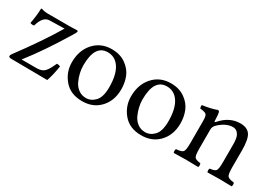

<svg xmlns="http://www.w3.org/2000/svg" viewBox="-8 -934 1995 1436"><g transform="rotate(30 990.0 -216.0)"><path d="M70.8 -439Q97.7 -429.2 129.9 -429.2H313Q326.2 -429.2 340.1 -429.7Q354 -430.2 364 -430.7Q374 -431.2 375 -431.2Q387.2 -431.2 387.2 -424.1Q387.2 -417 369.1 -387.2Q241.2 -176.3 128.9 -34.2H262.2Q299.3 -35.2 319.6 -51.5Q339.8 -67.9 359.9 -109.9L374 -139.2Q393.1 -139.2 403.8 -132.8Q392.6 -57.6 372.1 2.9L60.1 0Q37.1 0 37.1 -12.2Q37.1 -20 45.9 -32.2Q195.8 -233.4 292 -395L164.1 -392.1Q107.9 -391.1 83 -300.8Q65.9 -296.9 49.8 -304.2Q64 -379.4 64.9 -433.1Q64.9 -439 70.8 -439Z M464.8 -205.1Q464.8 -304.2 520 -369.1Q579.6 -439 676.8 -439Q748.5 -439 798.1 -403.6Q847.7 -368.2 867.2 -319.1Q886.7 -270 886.7 -213.9Q886.7 -109.4 821.8 -45.9Q764.6 10.3 674.8 9.8Q574.7 9.8 519.8 -55.2Q464.8 -120.1 464.8 -205.1ZM661.6 -403.8Q550.8 -403.8 550.8 -228Q550.8 -195.8 558.3 -162.8Q565.9 -129.9 580.8 -97.9Q595.7 -65.9 623.8 -45.4Q651.9 -24.9 689 -24.9Q732.9 -24.9 766.8 -61Q800.8 -97.2 800.8 -182.1Q800.8 -289.1 763.7 -346.4Q726.6 -403.8 661.6 -403.8Z M975.6 -205.1Q975.6 -304.2 1030.8 -369.1Q1090.3 -439 1187.5 -439Q1259.3 -439 1308.8 -403.6Q1358.4 -368.2 1377.9 -319.1Q1397.5 -270 1397.5 -213.9Q1397.5 -109.4 1332.5 -45.9Q1275.4 10.3 1185.5 9.8Q1085.4 9.8 1030.5 -55.2Q975.6 -120.1 975.6 -205.1ZM1172.4 -403.8Q1061.5 -403.8 1061.5 -228Q1061.5 -195.8 1069.1 -162.8Q1076.7 -129.9 1091.6 -97.9Q1106.4 -65.9 1134.5 -45.4Q1162.6 -24.9 1199.7 -24.9Q1243.7 -24.9 1277.6 -61Q1311.5 -97.2 1311.5 -182.1Q1311.5 -289.1 1274.4 -346.4Q1237.3 -403.8 1172.4 -403.8Z M1622.6 -357.9Q1693.4 -439 1786.6 -439Q1843.8 -439 1869.6 -404.8Q1896.5 -368.7 1896.5 -271V-122.1Q1896.5 -63 1908 -49.1Q1919.4 -35.2 1963.4 -30.8Q1967.3 -25.9 1967.3 -13.9Q1967.3 -2 1963.4 2Q1903.3 0 1857.4 0Q1815.4 0 1755.4 2Q1751.5 -2.9 1751.5 -14.9Q1751.5 -26.9 1755.4 -30.8Q1796.4 -34.7 1806.9 -48.8Q1817.4 -63 1817.4 -122.1V-273.9Q1817.4 -327.1 1805.7 -351.1Q1786.6 -387.2 1752.4 -387.2Q1691.4 -387.2 1630.4 -328.1Q1613.3 -309.1 1613.3 -286.1V-122.1Q1613.3 -63 1623.8 -49.1Q1634.3 -35.2 1674.3 -30.8Q1678.2 -25.9 1678.5 -13.9Q1678.7 -2 1674.3 2Q1614.3 0 1574.7 0Q1524.9 0 1464.4 2Q1460.4 -2 1460.4 -13.9Q1460.4 -25.9 1464.4 -30.8Q1511.2 -34.7 1522.9 -48.3Q1534.7 -62 1534.7 -122.1V-316.9Q1534.7 -358.9 1523.2 -369.9Q1511.7 -380.9 1469.2 -384.8Q1463.4 -401.9 1467.3 -413.1Q1541.5 -422.9 1590.3 -441.9Q1598.1 -441.9 1602.5 -434.1Q1608.4 -421.9 1610.4 -357.9Q1610.4 -344.7 1622.6 -357.9Z"/></g></svg>

Font: Linux Libertine O
Style: Regular
Weight: 400
Designer: Philipp H. Poll
Foundry: Philipp H. Poll
Version: Version 5.3.0